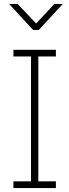

<svg xmlns="http://www.w3.org/2000/svg" viewBox="-20 -952 351 972"><path d="M263 0H48V-34H137V-666H48V-700H263V-666H174V-34H263ZM176 -800H148L26 -932H69L163 -833L255 -932H298Z"/></svg>

Font: Storia Sans Thin
Style: Regular
Weight: 100
Designer: Accademia di Belle Arti di Urbino and others
Foundry: Accademia di Belle Arti di Urbino and others.
Version: Version 60.001;May 25, 2020;FontCreator 12.0.0.2522 64-bit